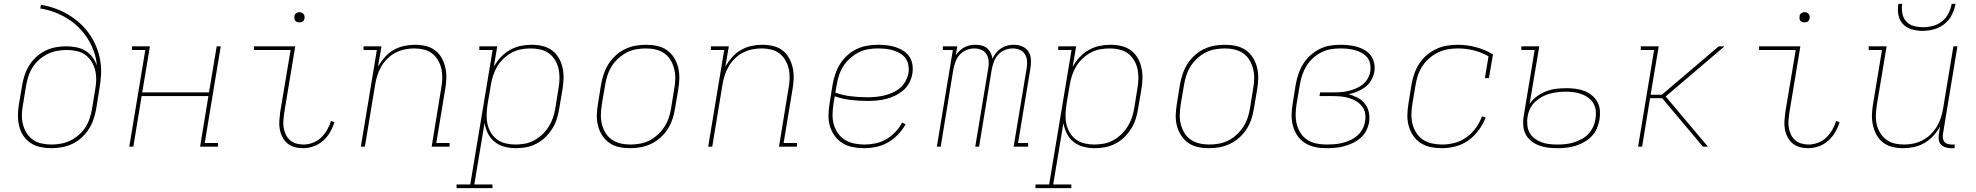

<svg xmlns="http://www.w3.org/2000/svg" viewBox="-20 -760 10240 995"><path d="M246 8Q217 8 189 2Q161 -4 138.5 -19Q116 -34 101 -56.5Q86 -79 79.5 -106Q73 -133 73 -162Q73 -191 78 -220L95 -319Q99 -345 108 -371.5Q117 -398 132 -422Q147 -446 168.5 -465.5Q190 -485 215.5 -497.5Q241 -510 268.5 -515Q296 -520 323 -520Q349 -520 375 -515Q401 -510 422.5 -497Q444 -484 459 -464Q474 -444 482 -420Q479 -459 466 -494.5Q453 -530 433.5 -561Q414 -592 387.5 -618Q361 -644 330 -663.5Q299 -683 263 -696.5Q227 -710 189 -716L192 -735Q230 -729 266 -716Q302 -703 334 -684Q366 -665 393.5 -640Q421 -615 442 -585.5Q463 -556 477.5 -521.5Q492 -487 499 -449Q506 -411 503.5 -371.5Q501 -332 494 -292L478 -193Q473 -167 464 -140Q455 -113 439 -89Q423 -65 401.5 -45.5Q380 -26 354 -14Q328 -2 300.5 3Q273 8 246 8ZM247 -11Q271 -11 296 -15.5Q321 -20 344.5 -31.5Q368 -43 388.5 -61Q409 -79 423 -101Q437 -123 445 -147.5Q453 -172 457 -197L473 -294Q478 -320 478.5 -346Q479 -372 473 -396Q467 -420 454 -441Q441 -462 421.5 -476Q402 -490 377 -495.5Q352 -501 326 -501Q302 -501 276.5 -496.5Q251 -492 227.5 -480.5Q204 -469 183.5 -451Q163 -433 149 -411Q135 -389 127 -364.5Q119 -340 115 -315L99 -217Q94 -191 93.5 -165Q93 -139 99 -115Q105 -91 118 -70.5Q131 -50 150.5 -36Q170 -22 195.5 -16.5Q221 -11 247 -11Z M650 0 733 -501H664V-520H757L717 -281H1063L1103 -520H1124L1041 -19H1110V0H1017L1060 -262H714L671 0Z M1550 8Q1527 8 1506 2Q1485 -4 1469.5 -17Q1454 -30 1444 -49Q1434 -68 1430 -89.5Q1426 -111 1427.5 -133.5Q1429 -156 1432 -179L1486 -501H1296V-520H1510L1453 -176Q1450 -156 1448.5 -136.5Q1447 -117 1450 -98.5Q1453 -80 1461 -63Q1469 -46 1482.5 -34Q1496 -22 1514.5 -16.5Q1533 -11 1553 -11Q1576 -11 1600.5 -20Q1625 -29 1643.5 -46.5Q1662 -64 1675 -86.5Q1688 -109 1695 -133L1713 -127Q1705 -100 1690.5 -75Q1676 -50 1654 -30.5Q1632 -11 1604.5 -1.5Q1577 8 1550 8ZM1531 -644Q1525 -644 1519.5 -646Q1514 -648 1510 -652.5Q1506 -657 1505.5 -663.5Q1505 -670 1506 -676Q1506 -681 1508.5 -685Q1511 -689 1515 -691.5Q1519 -694 1523 -695.5Q1527 -697 1532 -697Q1538 -697 1543.5 -694.5Q1549 -692 1553 -687.5Q1557 -683 1558 -676.5Q1559 -670 1558 -664Q1557 -659 1554.5 -655Q1552 -651 1548.5 -648.5Q1545 -646 1540.5 -645Q1536 -644 1531 -644Z M1850 0 1933 -501H1864V-520H1957L1939 -415Q1954 -441 1974 -463.5Q1994 -486 2020 -501Q2046 -516 2074.5 -522Q2103 -528 2131 -528Q2159 -528 2186.5 -521.5Q2214 -515 2235 -499Q2256 -483 2269 -459.5Q2282 -436 2288 -409Q2294 -382 2293 -353.5Q2292 -325 2287 -297L2241 -19H2310V0H2217L2266 -300Q2271 -325 2272 -351Q2273 -377 2268 -401Q2263 -425 2251 -446Q2239 -467 2220.5 -482Q2202 -497 2177.5 -503Q2153 -509 2127 -509Q2103 -509 2078 -504Q2053 -499 2030 -487Q2007 -475 1988 -456.5Q1969 -438 1956 -415.5Q1943 -393 1935.5 -369Q1928 -345 1924 -321L1871 0Z M2532 215H2346V196H2417L2533 -501H2464V-520H2557L2539 -414Q2554 -441 2575 -463.5Q2596 -486 2622.5 -501Q2649 -516 2677.5 -522Q2706 -528 2735 -528Q2764 -528 2791.5 -521.5Q2819 -515 2840.5 -499Q2862 -483 2875.5 -460Q2889 -437 2895 -410Q2901 -383 2900.5 -354.5Q2900 -326 2895 -297L2878 -197Q2874 -170 2865.5 -143.5Q2857 -117 2842 -93Q2827 -69 2806.5 -49Q2786 -29 2760 -15.5Q2734 -2 2707 3Q2680 8 2653 8Q2623 8 2594.5 0.5Q2566 -7 2544 -24.5Q2522 -42 2509 -67.5Q2496 -93 2491 -122L2438 196H2532ZM2651 -11Q2675 -11 2700 -15.5Q2725 -20 2748 -32.5Q2771 -45 2790.5 -63.5Q2810 -82 2824 -104.5Q2838 -127 2846 -151Q2854 -175 2858 -200L2874 -300Q2879 -326 2879.5 -351.5Q2880 -377 2875 -401.5Q2870 -426 2857.5 -447Q2845 -468 2826 -482.5Q2807 -497 2782 -503Q2757 -509 2731 -509Q2707 -509 2681.5 -504.5Q2656 -500 2633.5 -488Q2611 -476 2591 -457.5Q2571 -439 2557.5 -416.5Q2544 -394 2536 -370Q2528 -346 2524 -321L2507 -221Q2503 -195 2502 -169Q2501 -143 2506 -119Q2511 -95 2523.5 -73.5Q2536 -52 2555.5 -37.5Q2575 -23 2600 -17Q2625 -11 2651 -11Z M3246 8Q3216 8 3188 2Q3160 -4 3138 -19.5Q3116 -35 3101 -58Q3086 -81 3079 -108.5Q3072 -136 3073 -165Q3074 -194 3079 -223L3095 -323Q3100 -350 3109 -377Q3118 -404 3133.5 -428.5Q3149 -453 3171 -473Q3193 -493 3219 -505.5Q3245 -518 3272.5 -523Q3300 -528 3327 -528Q3357 -528 3385 -522Q3413 -516 3435.5 -500.5Q3458 -485 3472.5 -462Q3487 -439 3494 -411.5Q3501 -384 3500.5 -355Q3500 -326 3495 -297L3478 -197Q3474 -170 3465 -143Q3456 -116 3440.5 -91.5Q3425 -67 3402.5 -47Q3380 -27 3354 -14.5Q3328 -2 3300.5 3Q3273 8 3246 8ZM3247 -11Q3271 -11 3296.5 -15.5Q3322 -20 3345.5 -32Q3369 -44 3389 -62.5Q3409 -81 3423.5 -103.5Q3438 -126 3446 -150.5Q3454 -175 3458 -200L3474 -300Q3479 -326 3479.5 -352Q3480 -378 3474 -402.5Q3468 -427 3455.5 -448Q3443 -469 3423.5 -483Q3404 -497 3379 -503Q3354 -509 3327 -509Q3303 -509 3277 -504.5Q3251 -500 3228 -488Q3205 -476 3184.5 -457.5Q3164 -439 3150 -416.5Q3136 -394 3128 -369.5Q3120 -345 3116 -320L3099 -220Q3095 -194 3094 -168Q3093 -142 3099 -117.5Q3105 -93 3117.5 -72Q3130 -51 3150 -37Q3170 -23 3195 -17Q3220 -11 3247 -11Z M3650 0 3733 -501H3664V-520H3757L3739 -415Q3754 -441 3774 -463.5Q3794 -486 3820 -501Q3846 -516 3874.5 -522Q3903 -528 3931 -528Q3959 -528 3986.5 -521.5Q4014 -515 4035 -499Q4056 -483 4069 -459.5Q4082 -436 4088 -409Q4094 -382 4093 -353.5Q4092 -325 4087 -297L4041 -19H4110V0H4017L4066 -300Q4071 -325 4072 -351Q4073 -377 4068 -401Q4063 -425 4051 -446Q4039 -467 4020.5 -482Q4002 -497 3977.5 -503Q3953 -509 3927 -509Q3903 -509 3878 -504Q3853 -499 3830 -487Q3807 -475 3788 -456.5Q3769 -438 3756 -415.5Q3743 -393 3735.5 -369Q3728 -345 3724 -321L3671 0Z M4457 8Q4427 8 4398 2Q4369 -4 4345.5 -18.5Q4322 -33 4305.5 -56Q4289 -79 4281 -106Q4273 -133 4273.5 -163Q4274 -193 4279 -223L4295 -323Q4300 -350 4309 -377Q4318 -404 4333.5 -428.5Q4349 -453 4371 -473Q4393 -493 4419 -505.5Q4445 -518 4473 -523Q4501 -528 4528 -528Q4552 -528 4575.5 -525.5Q4599 -523 4620.5 -516Q4642 -509 4661 -497Q4680 -485 4692.5 -466.5Q4705 -448 4708.5 -425Q4712 -402 4708 -378Q4704 -354 4692.5 -331.5Q4681 -309 4661 -292Q4641 -275 4618 -264Q4595 -253 4571 -247Q4547 -241 4522.5 -239Q4498 -237 4475 -237Q4431 -237 4388.5 -242Q4346 -247 4306 -261L4299 -220Q4295 -193 4294.5 -166Q4294 -139 4301 -114.5Q4308 -90 4323 -69Q4338 -48 4359 -35Q4380 -22 4406 -16.5Q4432 -11 4460 -11Q4488 -11 4517 -17Q4546 -23 4572 -38Q4598 -53 4619.5 -75.5Q4641 -98 4655 -125L4673 -116Q4657 -87 4633.5 -62.5Q4610 -38 4581 -21.5Q4552 -5 4520 1.5Q4488 8 4457 8ZM4475 -256Q4496 -256 4518 -258Q4540 -260 4561.5 -265Q4583 -270 4604.5 -279.5Q4626 -289 4643.5 -303.5Q4661 -318 4672.5 -339Q4684 -360 4688 -381Q4691 -402 4687.5 -422Q4684 -442 4673 -457.5Q4662 -473 4645 -483Q4628 -493 4609 -499Q4590 -505 4569.5 -507Q4549 -509 4528 -509Q4504 -509 4478 -504.5Q4452 -500 4429 -488Q4406 -476 4385 -457.5Q4364 -439 4350 -416.5Q4336 -394 4328 -369.5Q4320 -345 4316 -320L4309 -280Q4348 -266 4390 -261Q4432 -256 4475 -256Z M4835 0 4918 -501H4866V-520H4941L4933 -473Q4941 -486 4953 -497Q4965 -508 4978 -515Q4991 -522 5006 -525Q5021 -528 5035 -528Q5052 -528 5068 -524Q5084 -520 5095.5 -510Q5107 -500 5114 -486Q5121 -472 5123 -456Q5131 -472 5142 -486Q5153 -500 5168.5 -510Q5184 -520 5200.5 -524Q5217 -528 5234 -528Q5257 -528 5277.5 -519.5Q5298 -511 5309.5 -493Q5321 -475 5322.5 -452Q5324 -429 5320 -406L5256 -19H5308V0H5233L5301 -410Q5304 -429 5302 -447.5Q5300 -466 5290.5 -480.5Q5281 -495 5264 -502Q5247 -509 5228 -509Q5208 -509 5188 -501Q5168 -493 5153.5 -477.5Q5139 -462 5131.5 -442Q5124 -422 5120 -403L5054 0H5034L5102 -410Q5105 -429 5103 -447.5Q5101 -466 5091.5 -480.5Q5082 -495 5065 -502Q5048 -509 5029 -509Q5009 -509 4989 -501Q4969 -493 4954.5 -477.5Q4940 -462 4932.5 -442Q4925 -422 4921 -403L4855 0Z M5532 215H5346V196H5417L5533 -501H5464V-520H5557L5539 -414Q5554 -441 5575 -463.5Q5596 -486 5622.5 -501Q5649 -516 5677.5 -522Q5706 -528 5735 -528Q5764 -528 5791.5 -521.5Q5819 -515 5840.5 -499Q5862 -483 5875.5 -460Q5889 -437 5895 -410Q5901 -383 5900.5 -354.5Q5900 -326 5895 -297L5878 -197Q5874 -170 5865.5 -143.5Q5857 -117 5842 -93Q5827 -69 5806.5 -49Q5786 -29 5760 -15.5Q5734 -2 5707 3Q5680 8 5653 8Q5623 8 5594.5 0.5Q5566 -7 5544 -24.5Q5522 -42 5509 -67.5Q5496 -93 5491 -122L5438 196H5532ZM5651 -11Q5675 -11 5700 -15.5Q5725 -20 5748 -32.5Q5771 -45 5790.5 -63.5Q5810 -82 5824 -104.5Q5838 -127 5846 -151Q5854 -175 5858 -200L5874 -300Q5879 -326 5879.5 -351.5Q5880 -377 5875 -401.5Q5870 -426 5857.5 -447Q5845 -468 5826 -482.5Q5807 -497 5782 -503Q5757 -509 5731 -509Q5707 -509 5681.5 -504.5Q5656 -500 5633.5 -488Q5611 -476 5591 -457.5Q5571 -439 5557.5 -416.5Q5544 -394 5536 -370Q5528 -346 5524 -321L5507 -221Q5503 -195 5502 -169Q5501 -143 5506 -119Q5511 -95 5523.5 -73.5Q5536 -52 5555.5 -37.5Q5575 -23 5600 -17Q5625 -11 5651 -11Z M6246 8Q6216 8 6188 2Q6160 -4 6138 -19.5Q6116 -35 6101 -58Q6086 -81 6079 -108.5Q6072 -136 6073 -165Q6074 -194 6079 -223L6095 -323Q6100 -350 6109 -377Q6118 -404 6133.5 -428.5Q6149 -453 6171 -473Q6193 -493 6219 -505.5Q6245 -518 6272.5 -523Q6300 -528 6327 -528Q6357 -528 6385 -522Q6413 -516 6435.5 -500.5Q6458 -485 6472.5 -462Q6487 -439 6494 -411.5Q6501 -384 6500.5 -355Q6500 -326 6495 -297L6478 -197Q6474 -170 6465 -143Q6456 -116 6440.5 -91.5Q6425 -67 6402.5 -47Q6380 -27 6354 -14.5Q6328 -2 6300.5 3Q6273 8 6246 8ZM6247 -11Q6271 -11 6296.5 -15.5Q6322 -20 6345.5 -32Q6369 -44 6389 -62.5Q6409 -81 6423.5 -103.5Q6438 -126 6446 -150.5Q6454 -175 6458 -200L6474 -300Q6479 -326 6479.5 -352Q6480 -378 6474 -402.5Q6468 -427 6455.5 -448Q6443 -469 6423.5 -483Q6404 -497 6379 -503Q6354 -509 6327 -509Q6303 -509 6277 -504.5Q6251 -500 6228 -488Q6205 -476 6184.5 -457.5Q6164 -439 6150 -416.5Q6136 -394 6128 -369.5Q6120 -345 6116 -320L6099 -220Q6095 -194 6094 -168Q6093 -142 6099 -117.5Q6105 -93 6117.5 -72Q6130 -51 6150 -37Q6170 -23 6195 -17Q6220 -11 6247 -11Z M6853 8Q6823 8 6794.5 2Q6766 -4 6742.5 -19Q6719 -34 6703.5 -57Q6688 -80 6680.5 -107Q6673 -134 6673.5 -164Q6674 -194 6679 -223L6695 -323Q6700 -350 6709 -377Q6718 -404 6733 -428Q6748 -452 6769.5 -472Q6791 -492 6816.5 -505Q6842 -518 6870 -523Q6898 -528 6925 -528Q6948 -528 6970.5 -525.5Q6993 -523 7014 -517Q7035 -511 7054 -499.5Q7073 -488 7085 -471Q7097 -454 7101.5 -432Q7106 -410 7102 -387Q7098 -365 7086 -344Q7074 -323 7054.5 -308.5Q7035 -294 7013 -285Q6991 -276 6969 -272Q6994 -265 7016 -253.5Q7038 -242 7053 -223Q7068 -204 7073.5 -178.5Q7079 -153 7075 -127Q7071 -104 7060 -82.5Q7049 -61 7030 -44.5Q7011 -28 6989 -18Q6967 -8 6944.5 -2Q6922 4 6898.5 6Q6875 8 6853 8ZM6854 -11Q6874 -11 6894.5 -12.5Q6915 -14 6935.5 -19Q6956 -24 6976 -33Q6996 -42 7013 -56.5Q7030 -71 7040.5 -90.5Q7051 -110 7054 -130Q7058 -152 7054.5 -172.5Q7051 -193 7038.5 -209Q7026 -225 7008.5 -235.5Q6991 -246 6971 -252Q6951 -258 6930 -260Q6909 -262 6887 -262H6818L6821 -281H6890Q6909 -281 6928.5 -282.5Q6948 -284 6967 -288.5Q6986 -293 7005.5 -301Q7025 -309 7041 -321.5Q7057 -334 7067.5 -352Q7078 -370 7081 -389Q7084 -409 7080.5 -428.5Q7077 -448 7065.5 -462Q7054 -476 7037.5 -485.5Q7021 -495 7002.5 -500Q6984 -505 6964.5 -507Q6945 -509 6925 -509Q6900 -509 6874.5 -504.5Q6849 -500 6826 -488Q6803 -476 6783 -457.5Q6763 -439 6749.5 -416.5Q6736 -394 6728 -369.5Q6720 -345 6716 -320L6699 -220Q6695 -194 6694.5 -167Q6694 -140 6700.5 -115.5Q6707 -91 6720.5 -70Q6734 -49 6754.5 -35.5Q6775 -22 6801 -16.5Q6827 -11 6854 -11Z M7452 8Q7422 8 7393.5 2Q7365 -4 7342 -19Q7319 -34 7303.5 -57Q7288 -80 7280.5 -107Q7273 -134 7273.5 -164Q7274 -194 7279 -223L7295 -323Q7300 -351 7309.5 -378Q7319 -405 7335 -430Q7351 -455 7374 -474.5Q7397 -494 7424 -506.5Q7451 -519 7479 -523.5Q7507 -528 7534 -528Q7584 -528 7631 -515Q7678 -502 7717 -478L7696 -355H7675L7694 -468Q7660 -488 7619 -498.5Q7578 -509 7535 -509Q7509 -509 7483 -504.5Q7457 -500 7433 -488.5Q7409 -477 7388 -459Q7367 -441 7352 -418.5Q7337 -396 7328.5 -371Q7320 -346 7316 -320L7299 -220Q7295 -194 7294.5 -167Q7294 -140 7300.5 -115.5Q7307 -91 7321 -70Q7335 -49 7355.5 -35.5Q7376 -22 7402 -16.5Q7428 -11 7454 -11Q7486 -11 7518.5 -19.5Q7551 -28 7579.5 -48.5Q7608 -69 7628.5 -97.5Q7649 -126 7660 -157L7679 -151Q7666 -117 7643.5 -86Q7621 -55 7590.5 -33Q7560 -11 7523.5 -1.5Q7487 8 7452 8Z M8050 8Q8025 8 8001 5Q7977 2 7955 -6.5Q7933 -15 7915 -29.5Q7897 -44 7886.5 -64Q7876 -84 7874 -108.5Q7872 -133 7876 -157L7933 -501H7864V-520H7957L7907 -222Q7923 -245 7946 -261.5Q7969 -278 7994.5 -287.5Q8020 -297 8046 -300Q8072 -303 8098 -303Q8122 -303 8145.5 -300Q8169 -297 8190.5 -288.5Q8212 -280 8229.5 -266Q8247 -252 8258 -232Q8269 -212 8271 -188Q8273 -164 8269 -140Q8265 -117 8255.5 -94.5Q8246 -72 8228.5 -54Q8211 -36 8189 -23.5Q8167 -11 8143.5 -4Q8120 3 8096.5 5.5Q8073 8 8050 8ZM8051 -11Q8071 -11 8092 -13Q8113 -15 8134 -21.5Q8155 -28 8175 -38.5Q8195 -49 8210.5 -65Q8226 -81 8235.5 -101.5Q8245 -122 8248 -143Q8252 -164 8250 -185Q8248 -206 8238 -223.5Q8228 -241 8212 -253Q8196 -265 8177 -272Q8158 -279 8137 -282Q8116 -285 8094 -285Q8074 -285 8053 -282.5Q8032 -280 8011.5 -274.5Q7991 -269 7971.5 -258.5Q7952 -248 7936 -233Q7920 -218 7910 -198Q7900 -178 7897 -157L7896 -154Q7893 -133 7895 -111.5Q7897 -90 7906.5 -72.5Q7916 -55 7932 -43Q7948 -31 7967 -23.5Q7986 -16 8007.5 -13.5Q8029 -11 8051 -11Z M8805 0 8594 -251H8531L8490 0H8469L8552 -501H8483V-520H8576L8534 -269H8592L8887 -520H8917L8612 -260L8831 0Z M9350 8Q9327 8 9306 2Q9285 -4 9269.5 -17Q9254 -30 9244 -49Q9234 -68 9230 -89.5Q9226 -111 9227.5 -133.5Q9229 -156 9232 -179L9286 -501H9096V-520H9310L9253 -176Q9250 -156 9248.5 -136.5Q9247 -117 9250 -98.5Q9253 -80 9261 -63Q9269 -46 9282.5 -34Q9296 -22 9314.5 -16.5Q9333 -11 9353 -11Q9376 -11 9400.5 -20Q9425 -29 9443.5 -46.5Q9462 -64 9475 -86.5Q9488 -109 9495 -133L9513 -127Q9505 -100 9490.5 -75Q9476 -50 9454 -30.5Q9432 -11 9404.5 -1.5Q9377 8 9350 8ZM9331 -644Q9325 -644 9319.5 -646Q9314 -648 9310 -652.5Q9306 -657 9305.5 -663.5Q9305 -670 9306 -676Q9306 -681 9308.5 -685Q9311 -689 9315 -691.5Q9319 -694 9323 -695.5Q9327 -697 9332 -697Q9338 -697 9343.5 -694.5Q9349 -692 9353 -687.5Q9357 -683 9358 -676.5Q9359 -670 9358 -664Q9357 -659 9354.5 -655Q9352 -651 9348.5 -648.5Q9345 -646 9340.5 -645Q9336 -644 9331 -644Z M9842 8Q9814 8 9787 1.5Q9760 -5 9739 -21Q9718 -37 9705 -60.5Q9692 -84 9686 -111Q9680 -138 9681 -166.5Q9682 -195 9687 -223L9733 -501H9664V-520H9757L9707 -220Q9703 -195 9701.5 -169Q9700 -143 9705 -119Q9710 -95 9722 -74Q9734 -53 9753 -38Q9772 -23 9796.5 -17Q9821 -11 9847 -11Q9871 -11 9895.5 -16Q9920 -21 9943 -33Q9966 -45 9985 -63.5Q10004 -82 10017.5 -104.5Q10031 -127 10038.5 -151Q10046 -175 10050 -199L10103 -520H10124L10049 -66Q10047 -55 10048.5 -44Q10050 -33 10056.5 -25Q10063 -17 10073.5 -14Q10084 -11 10095 -11H10110L10109 8H10091Q10076 8 10062 3.5Q10048 -1 10038.5 -11Q10029 -21 10027 -36Q10025 -51 10028 -66L10034 -105Q10020 -79 9999.5 -56.5Q9979 -34 9953 -19Q9927 -4 9898.5 2Q9870 8 9842 8ZM9943 -600Q9914 -600 9887 -608Q9860 -616 9841.5 -635.5Q9823 -655 9818 -683Q9813 -711 9818 -740H9838Q9834 -715 9838.5 -690.5Q9843 -666 9858.5 -649Q9874 -632 9897.5 -625.5Q9921 -619 9946 -619Q9971 -619 9996.5 -625.5Q10022 -632 10043.5 -649Q10065 -666 10077.5 -690.5Q10090 -715 10094 -740H10114Q10109 -711 10095 -683Q10081 -655 10056.5 -635.5Q10032 -616 10002 -608Q9972 -600 9943 -600Z"/></svg>

Font: Iosevka HT Thin Extended
Style: Italic
Weight: 100
Width: 7
Italic angle: -9°
Monospace: yes
Designer: Belleve Invis
Foundry: Belleve Invis
Version: Version 32.3.0; ttfautohint (v1.8.4)